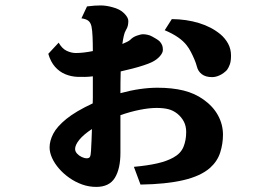

<svg xmlns="http://www.w3.org/2000/svg" viewBox="-20 -656 1040 724"><path d="M308.1 -631.8Q338.4 -635.7 359.9 -635.5Q381.3 -635.3 403.8 -628.9Q432.6 -621.6 448.2 -605.7Q463.9 -589.8 463.9 -577.1Q463.9 -569.3 462.4 -560.8Q460.9 -552.2 454.1 -541Q449.7 -533.7 446.8 -520.8Q443.8 -507.8 441.4 -490.2Q451.2 -494.1 459.5 -498.3Q467.8 -502.4 472.2 -506.8Q481 -516.1 495.8 -521.5Q510.7 -526.9 520 -526.9Q525.9 -526.9 535.4 -525.1Q544.9 -523.4 554.2 -518.1Q560.1 -514.6 568.6 -509.8Q577.1 -504.9 583 -499Q589.8 -490.7 592 -483.9Q594.2 -477.1 594.2 -467.8Q594.2 -457 583 -444.1Q571.8 -431.2 553.2 -421.9Q541 -416 521.7 -409.7Q502.4 -403.3 480 -397.5Q457.5 -391.6 435.1 -386.7Q434.6 -367.2 434.3 -346.7Q434.1 -326.2 434.1 -304.7Q471.2 -314.9 506.8 -320.1Q542.5 -325.2 573.2 -325.2Q629.4 -325.2 671.9 -314.7Q714.4 -304.2 747.1 -280.8Q783.7 -254.9 802.2 -220.7Q820.8 -186.5 820.8 -147.9Q820.8 -113.8 810.3 -80.8Q799.8 -47.9 772 -22.9Q736.3 8.3 671.1 23.4Q606 38.6 509.8 40L484.9 -26.9Q537.1 -31.7 573.2 -40Q609.4 -48.3 633.8 -62Q661.6 -77.1 671.9 -102.3Q682.1 -127.4 682.1 -158.2Q682.1 -180.7 673.1 -197.8Q664.1 -214.8 648.9 -227.1Q633.3 -239.7 614.5 -244.4Q595.7 -249 570.8 -249Q542.5 -249 507.1 -241.9Q471.7 -234.9 434.1 -221.7V-80.1Q434.1 -19.5 413.1 14.6Q392.1 48.8 342.8 48.8Q315.4 48.8 289.6 39.6Q263.7 30.3 241.5 14.6Q219.2 -1 202.4 -20.5Q185.5 -40 176.3 -60.5Q167 -81.1 167 -100.1Q167 -125 180.9 -151.9Q194.8 -178.7 230.2 -207.5Q265.6 -236.3 329.6 -266.1Q330.1 -276.4 330.1 -286.6V-368.2Q314.9 -366.2 300.5 -366Q286.1 -365.7 272 -366.2Q248 -367.2 226.1 -376.2Q204.1 -385.3 187.5 -404.1Q170.9 -422.9 162.1 -453.1L201.2 -495.1Q213.9 -472.7 231.4 -464.4Q249 -456.1 266.1 -456.1Q280.3 -456.1 296.6 -458Q313 -460 330.1 -463.4Q330.1 -478 329.8 -491.2Q329.6 -504.4 329.1 -516.1Q328.1 -541.5 325 -556.2Q321.8 -570.8 313.2 -577.6Q304.7 -584.5 287.1 -586.9ZM627.9 -584Q683.1 -583.5 730.2 -569.1Q777.3 -554.7 811 -526.9Q829.1 -511.7 840.1 -491.5Q851.1 -471.2 851.1 -446.8Q851.1 -425.8 846.9 -413.8Q842.8 -401.9 835.9 -392.1Q823.7 -379.4 808.8 -372.3Q793.9 -365.2 779.8 -365.2Q755.4 -365.2 741 -376.2Q726.6 -387.2 722.2 -405.8Q719.2 -417.5 713.1 -431.9Q707 -446.3 699.7 -460.4Q692.4 -474.6 684.1 -484.9Q659.2 -517.6 601.1 -542ZM263.2 -94.2Q263.2 -85 270.5 -76.9Q277.8 -68.8 288.1 -64Q298.3 -59.1 307.1 -59.1Q315.9 -59.1 319.1 -64.5Q322.3 -69.8 323.2 -86.9Q324.2 -106.9 325.2 -127.7Q326.2 -148.4 326.7 -169.4Q295.4 -148.9 279.3 -129.2Q263.2 -109.4 263.2 -94.2Z"/></svg>

Font: BIZ UDMincho
Style: Bold
Weight: 700
Monospace: yes
Designer: TypeBank Co., Ltd.
Foundry: Morisawa Inc.
Version: Version 1.06